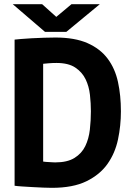

<svg xmlns="http://www.w3.org/2000/svg" viewBox="-20 -890 640 921"><path d="M50 -700Q59 -701 81.5 -703Q104 -705 132.5 -706.5Q161 -708 191.5 -709Q222 -710 246 -710Q339 -710 400 -683Q461 -656 496.5 -608.5Q532 -561 546 -496.5Q560 -432 560 -356Q560 -287 546 -221Q532 -155 495.5 -103.5Q459 -52 394.5 -20.5Q330 11 229 11Q213 11 188 10Q163 9 137 7.5Q111 6 87 4.5Q63 3 50 1ZM251 -588Q232 -588 214 -586.5Q196 -585 187 -584V-115Q191 -114 199 -113.5Q207 -113 215.5 -112.5Q224 -112 232 -111.5Q240 -111 245 -111Q303 -111 337.5 -132.5Q372 -154 389 -189Q406 -224 411 -268Q416 -312 416 -356Q416 -394 411.5 -435Q407 -476 390.5 -510Q374 -544 341 -566Q308 -588 251 -588ZM298 -737H196L41 -870H182L250 -809L323 -870H459Z"/></svg>

Font: PT Mono
Style: Bold
Weight: 700
Monospace: yes
Designer: A.Korolkova, I.Chaeva
Foundry: ParaType Ltd
Version: Version 1.000 OFL